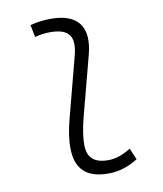

<svg xmlns="http://www.w3.org/2000/svg" viewBox="-84 -810 754 889"><g transform="rotate(-10 293.0 -366.0)"><path d="M354.5 9.8C405.8 9.8 450.2 -5.9 493.7 -32.7L470.7 -86.4C430.7 -62 398.9 -51.3 363.8 -51.3C297.9 -51.3 266.1 -80.6 266.6 -141.6C266.6 -162.1 268.6 -202.1 288.6 -277.3L359.4 -546.9C393.6 -675.3 340.8 -742.2 216.8 -742.2C183.6 -742.2 150.4 -738.8 117.7 -729.5L129.4 -671.9C153.3 -678.7 177.7 -681.6 201.2 -681.6C291 -681.6 317.4 -641.6 294.9 -555.2L222.2 -277.3C203.1 -206.1 200.7 -165 200.7 -138.2C200.7 -38.6 250.5 9.8 354.5 9.8Z"/></g></svg>

Font: Cascadia Mono NF Light
Style: Italic
Weight: 300
Italic angle: -10°
Monospace: yes
Designer: Aaron Bell
Foundry: Saja Typeworks
Version: Version 2404.023